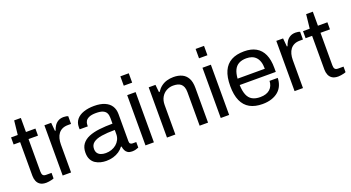

<svg xmlns="http://www.w3.org/2000/svg" viewBox="-50 -1300 3454 1889"><g transform="rotate(-20 1677.0 -355.5)"><path d="M192 12Q151 12 128 -3.5Q105 -19 95 -44.5Q85 -70 85 -99V-452H17V-526H87L103 -673H173V-526H272V-452H173V-112Q173 -87 182 -74.5Q191 -62 216 -62H272V-4Q262 1 248 4Q234 7 219.5 9.5Q205 12 192 12Z M366 0V-526H437L445 -439H452Q460 -464 474 -486.5Q488 -509 512 -523.5Q536 -538 571 -538Q586 -538 598.5 -535.5Q611 -533 617 -530V-449H584Q550 -449 525.5 -437.5Q501 -426 485 -405Q469 -384 461.5 -355Q454 -326 454 -293V0Z M820 12Q791 12 762 5Q733 -2 708 -18Q683 -34 668 -62.5Q653 -91 653 -134Q653 -188 679 -223Q705 -258 751.5 -277.5Q798 -297 862 -304.5Q926 -312 1001 -312V-372Q1001 -401 991 -422Q981 -443 955.5 -454.5Q930 -466 883 -466Q838 -466 811.5 -454.5Q785 -443 774.5 -425Q764 -407 764 -385V-370H679Q678 -375 678 -380Q678 -385 678 -392Q678 -440 704.5 -472.5Q731 -505 779 -521.5Q827 -538 889 -538Q955 -538 999.5 -519Q1044 -500 1066.5 -465Q1089 -430 1089 -381V-96Q1089 -77 1098 -69.5Q1107 -62 1120 -62H1159V-4Q1145 2 1128 6.5Q1111 11 1089 11Q1063 11 1046 0.5Q1029 -10 1020 -28.5Q1011 -47 1008 -70H1001Q983 -45 955.5 -26.5Q928 -8 894 2Q860 12 820 12ZM842 -62Q874 -62 902.5 -72Q931 -82 953 -100.5Q975 -119 988 -145Q1001 -171 1001 -202V-246Q920 -246 863 -237Q806 -228 775.5 -205Q745 -182 745 -140Q745 -113 757 -96Q769 -79 791 -70.5Q813 -62 842 -62Z M1233 -625V-723H1321V-625ZM1233 0V-526H1321V0Z M1458 0V-526H1529L1537 -447H1544Q1565 -479 1591.5 -499Q1618 -519 1650.5 -528.5Q1683 -538 1720 -538Q1770 -538 1807.5 -521Q1845 -504 1866.5 -466Q1888 -428 1888 -363V0H1800V-351Q1800 -384 1791.5 -405Q1783 -426 1768.5 -438Q1754 -450 1733.5 -455Q1713 -460 1688 -460Q1651 -460 1618 -442Q1585 -424 1565.5 -390Q1546 -356 1546 -309V0Z M2021 -625V-723H2109V-625ZM2021 0V-526H2109V0Z M2456 12Q2378 12 2324.5 -17.5Q2271 -47 2243.5 -108Q2216 -169 2216 -263Q2216 -358 2243.5 -418.5Q2271 -479 2325 -508.5Q2379 -538 2460 -538Q2534 -538 2584 -509.5Q2634 -481 2659.5 -424.5Q2685 -368 2685 -283V-241H2307Q2309 -178 2325.5 -137.5Q2342 -97 2375 -78.5Q2408 -60 2458 -60Q2492 -60 2517.5 -68.5Q2543 -77 2560.5 -93Q2578 -109 2587 -131Q2596 -153 2597 -179H2683Q2682 -137 2667 -101.5Q2652 -66 2623 -41Q2594 -16 2552 -2Q2510 12 2456 12ZM2309 -307H2594Q2594 -351 2584 -381Q2574 -411 2555.5 -430Q2537 -449 2512.5 -457.5Q2488 -466 2457 -466Q2411 -466 2379 -449Q2347 -432 2330 -397Q2313 -362 2309 -307Z M2794 0V-526H2865L2873 -439H2880Q2888 -464 2902 -486.5Q2916 -509 2940 -523.5Q2964 -538 2999 -538Q3014 -538 3026.5 -535.5Q3039 -533 3045 -530V-449H3012Q2978 -449 2953.5 -437.5Q2929 -426 2913 -405Q2897 -384 2889.5 -355Q2882 -326 2882 -293V0Z M3249 12Q3208 12 3185 -3.5Q3162 -19 3152 -44.5Q3142 -70 3142 -99V-452H3074V-526H3144L3160 -673H3230V-526H3329V-452H3230V-112Q3230 -87 3239 -74.5Q3248 -62 3273 -62H3329V-4Q3319 1 3305 4Q3291 7 3276.5 9.5Q3262 12 3249 12Z"/></g></svg>

Font: Archivo SemiBold
Style: Regular
Weight: 400
Version: Version 2.001